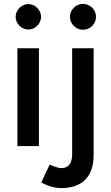

<svg xmlns="http://www.w3.org/2000/svg" viewBox="-20 -747 570 982"><path d="M69 -500H179V0H69ZM60 -661Q60 -687 79.5 -706.5Q99 -726 125 -726Q151 -726 170.5 -706.5Q190 -687 190 -661Q190 -635 170.5 -615.5Q151 -596 125 -596Q99 -596 79.5 -615.5Q60 -635 60 -661ZM338 -661Q338 -688 357.5 -707.5Q377 -727 404 -727Q432 -727 451.5 -707.5Q471 -688 471 -661Q471 -634 451.5 -614.5Q432 -595 404 -595Q377 -595 357.5 -614.5Q338 -634 338 -661ZM234 95Q277 113 293 113Q349 113 349 40V-500H459V45Q459 128 416.5 171.5Q374 215 293 215Q244 215 191 186Z"/></svg>

Font: Oak Sans SemiBold
Style: Regular
Weight: 600
Designer: Erik Kennedy, Walven
Foundry: Erik Kennedy, Walven
Version: Version 1.000